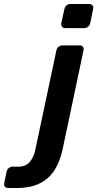

<svg xmlns="http://www.w3.org/2000/svg" viewBox="-162 -746 484 956"><path d="M-122 190Q-133 190 -138 183Q-143 176 -141 166L-129 108Q-127 98 -118.5 91Q-110 84 -100 84H-72Q-33 84 -13 59.5Q7 35 14 -1L119 -496Q121 -506 129.5 -513Q138 -520 149 -520H235Q246 -520 251 -513Q256 -506 254 -496L149 1Q136 60 109 102Q82 144 36 167Q-10 190 -77 190ZM163 -606Q152 -606 147 -613Q142 -620 143 -630L159 -702Q161 -712 169 -719Q177 -726 188 -726H283Q293 -726 298.5 -719Q304 -712 302 -702L287 -630Q285 -620 276.5 -613Q268 -606 258 -606Z"/></svg>

Font: Rubik Light Medium
Style: Italic
Weight: 500
Italic angle: -12°
Version: Version 2.104